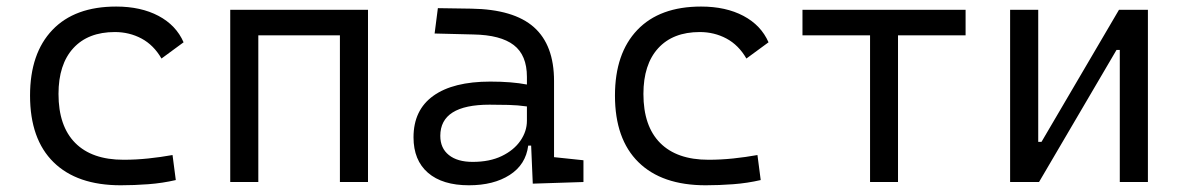

<svg xmlns="http://www.w3.org/2000/svg" viewBox="-20 -547 3556 577"><path d="M342.8 9.8Q211.4 9.8 140.9 -59.6Q70.3 -128.9 70.3 -259.8Q70.3 -386.7 137.5 -457Q204.6 -527.3 329.1 -527.3Q403.3 -527.3 456.3 -499.3Q509.3 -471.2 531.7 -419.9L465.3 -371.1Q441.9 -411.6 405.3 -431.2Q368.7 -450.7 325.2 -450.7Q244.6 -450.7 200.2 -402.1Q155.8 -353.5 155.8 -264.6Q155.8 -168 206.1 -117.4Q256.3 -66.9 351.1 -66.9Q388.7 -66.9 425.8 -70.8Q462.9 -74.7 498.5 -81.1L508.3 -5.9Q468.3 3.4 425.8 6.6Q383.3 9.8 342.8 9.8Z M1001.5 0V-440.9H756.3V0H671.9V-517.6H1085.9V0Z M1581.1 4.9 1576.2 -109.4H1567.4Q1560.1 -52.2 1511.7 -21.2Q1463.4 9.8 1389.2 9.8Q1309.6 9.8 1266.1 -27.8Q1222.7 -65.4 1222.7 -134.3Q1222.7 -216.3 1282.2 -259Q1341.8 -301.8 1453.6 -301.8Q1517.6 -301.8 1563.5 -293V-315.9Q1563.5 -381.3 1523.9 -411.6Q1484.4 -441.9 1402.8 -443.4L1286.1 -446.3L1295.9 -522.5L1396.5 -521Q1523.9 -519 1584.5 -465.3Q1645 -411.6 1645 -303.7V-74.7L1733.4 -65.4V0ZM1563.5 -227.1Q1536.6 -231 1508.1 -231.7Q1479.5 -232.4 1451.2 -232.4Q1303.2 -232.4 1303.2 -138.7Q1303.2 -101.6 1328.9 -81.1Q1354.5 -60.5 1400.4 -60.5Q1451.7 -60.5 1488 -78.1Q1524.4 -95.7 1543.9 -124Q1563.5 -152.3 1563.5 -184.1Z M2100.6 9.8Q1969.2 9.8 1898.7 -59.6Q1828.1 -128.9 1828.1 -259.8Q1828.1 -386.7 1895.3 -457Q1962.4 -527.3 2086.9 -527.3Q2161.1 -527.3 2214.1 -499.3Q2267.1 -471.2 2289.6 -419.9L2223.1 -371.1Q2199.7 -411.6 2163.1 -431.2Q2126.5 -450.7 2083 -450.7Q2002.4 -450.7 1958 -402.1Q1913.6 -353.5 1913.6 -264.6Q1913.6 -168 1963.9 -117.4Q2014.2 -66.9 2108.9 -66.9Q2146.5 -66.9 2183.6 -70.8Q2220.7 -74.7 2256.3 -81.1L2266.1 -5.9Q2226.1 3.4 2183.6 6.6Q2141.1 9.8 2100.6 9.8Z M2594.7 0V-440.9H2391.6V-517.6H2881.8V-440.9H2678.7V0Z M3015.6 0V-517.6H3100.1V-120.6H3109.9L3342.8 -517.6H3429.7V0H3345.2V-397H3335.4L3102.5 0Z"/></svg>

Font: Cascadia Mono NF SemiLight
Style: Regular
Weight: 350
Monospace: yes
Designer: Aaron Bell
Foundry: Saja Typeworks
Version: Version 2404.023; ttfautohint (v1.8.4)